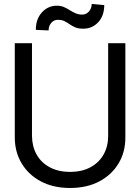

<svg xmlns="http://www.w3.org/2000/svg" viewBox="-20 -937 708 970"><path d="M526.4 -718.8H613.3V-243.2Q613.8 -169.4 579.1 -111.6Q544.4 -53.7 481.7 -20.5Q418.9 12.7 334 12.7Q249.5 12.7 186.8 -20.5Q124 -53.7 89.4 -111.6Q54.7 -169.4 54.7 -243.2V-718.8H141.6V-250Q142.1 -197.3 165 -156.2Q188 -115.2 231.2 -92Q274.4 -68.8 334 -68.4Q394 -68.8 437 -92Q480 -115.2 503.2 -156.2Q526.4 -197.3 526.4 -250ZM225.6 -783.2 161.1 -786.1Q160.6 -839.8 191.4 -874Q222.2 -908.2 267.6 -908.2Q287.6 -908.2 303 -901.4Q318.4 -894.5 332.3 -885.7Q346.2 -877 361.3 -870.1Q376.5 -863.3 395.5 -863.3Q415.5 -863.3 429.2 -878.9Q442.9 -894.5 443.4 -917L506.8 -911.1Q506.3 -856.4 475.8 -824.2Q445.3 -792 400.4 -792Q376 -792 360.1 -798.8Q344.2 -805.7 331.8 -814.5Q319.3 -823.2 305.9 -830.1Q292.5 -836.9 272.5 -836.9Q252 -836.9 238.8 -821.3Q225.6 -805.7 225.6 -783.2Z"/></svg>

Font: Inter Display V
Style: Regular
Weight: 400
Designer: Rasmus Andersson
Foundry: rsms
Version: Version 3.015;git-src